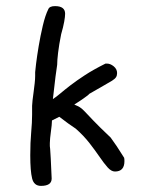

<svg xmlns="http://www.w3.org/2000/svg" viewBox="-20 -590 468 628"><path d="M386 -74Q387 -71 387 -63Q387 -29 356 -29Q344 -29 332 -42.5Q320 -56 306 -76.5Q292 -97 273 -121.5Q254 -146 228 -169Q205 -184 174 -208L150 -196Q150 -190 149 -180Q148 -170 146.5 -159.5Q145 -149 144 -138.5Q143 -128 143 -122Q143 -111 143 -110Q143 -109 143 -110.5Q143 -112 143 -112Q143 -112 144 -103Q145 -94 146 -71.5Q147 -49 149 -6Q149 18 114 18Q91 18 85 -6.5Q79 -31 79 -82Q79 -124 82 -157Q85 -190 85 -215V-244Q85 -250 86.5 -262.5Q88 -275 90 -289.5Q92 -304 93.5 -318Q95 -332 95 -342V-354Q95 -357 98 -381.5Q101 -406 106.5 -439Q112 -472 120 -506Q128 -540 138 -560Q142 -570 160 -570Q193 -570 193 -545Q193 -536 190 -519Q187 -502 180 -478Q173 -443 170 -417.5Q167 -392 167 -378Q165 -367 161.5 -339Q158 -311 153 -266Q164 -273 177.5 -284.5Q191 -296 210.5 -311Q230 -326 257.5 -344Q285 -362 325 -382H330Q341 -382 352 -373Q363 -364 363 -351Q363 -343 359.5 -337.5Q356 -332 346.5 -326Q337 -320 319 -310Q301 -300 272 -283Q271 -281 263.5 -275.5Q256 -270 247.5 -264Q239 -258 231.5 -253.5Q224 -249 223 -248Q235 -243 241.5 -239Q248 -235 257.5 -225Q267 -215 285.5 -195.5Q304 -176 342 -140Q351 -128 362 -111.5Q373 -95 386 -74Z"/></svg>

Font: Gaegu
Style: Accents-Regular
Weight: 400
Designer: JIKJI
Foundry: JIKJI
Version: Version 1.00